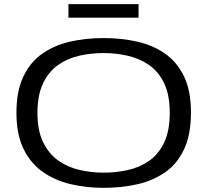

<svg xmlns="http://www.w3.org/2000/svg" viewBox="-20 -893 996 923"><path d="M478 10Q394 10 318.5 -8Q243 -26 184.5 -67.5Q126 -109 92.5 -178.5Q59 -248 59 -351Q59 -455 92 -524.5Q125 -594 182.5 -634.5Q240 -675 315.5 -692.5Q391 -710 478 -710Q563 -710 639 -693Q715 -676 773 -635.5Q831 -595 864.5 -526Q898 -457 898 -353Q898 -246 865 -175.5Q832 -105 773.5 -64.5Q715 -24 639.5 -7Q564 10 478 10ZM478 -63Q537 -63 594 -75.5Q651 -88 696.5 -119.5Q742 -151 769 -207.5Q796 -264 796 -350Q796 -437 769 -493Q742 -549 696.5 -580.5Q651 -612 594 -625Q537 -638 478 -638Q419 -638 362.5 -625.5Q306 -613 260.5 -581.5Q215 -550 187.5 -493.5Q160 -437 160 -350Q160 -265 187.5 -209Q215 -153 260.5 -121Q306 -89 362.5 -76Q419 -63 478 -63ZM309 -808V-873H646V-808Z"/></svg>

Font: Georama Extended
Style: Regular
Weight: 400
Width: 7
Designer: Jean-Baptiste Levee
Foundry: Production Type
Version: Version 1.000